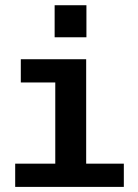

<svg xmlns="http://www.w3.org/2000/svg" viewBox="-20 -732 540 752"><path d="M194 -711.5H318.5V-586H194ZM39.5 0V-91H196.5V-409H61.5V-500H317.5V-91H465V0Z"/></svg>

Font: Trispace Medium
Style: Regular
Weight: 500
Designer: Tyler Finck
Foundry: Etcetera Type Company
Version: Version 1.210; ttfautohint (v1.8.3)